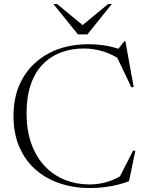

<svg xmlns="http://www.w3.org/2000/svg" viewBox="-20 -938 739 968"><path d="M431.5 -8Q474.5 -8 517.8 -20.2Q561 -32.5 599 -58L576 -32L651 -178.5H662.5L630.5 -24.5Q588 -8 537.2 1Q486.5 10 432.5 10Q351 10 281 -13.8Q211 -37.5 158.8 -83.5Q106.5 -129.5 77.2 -197.5Q48 -265.5 48 -354Q48 -463.5 95.2 -544.5Q142.5 -625.5 227.8 -670.2Q313 -715 427.5 -715Q471.5 -715 513.2 -707.8Q555 -700.5 598.5 -685L570.5 -684L607.5 -730.5H612L654 -499.5L642.5 -497.5L562.5 -665L597 -631.5Q545.5 -665 498.8 -679.2Q452 -693.5 402.5 -693.5Q340 -693.5 287 -673.5Q234 -653.5 195.2 -613.5Q156.5 -573.5 135.2 -512Q114 -450.5 114 -367.5Q114 -278.5 139 -211Q164 -143.5 207.8 -98.2Q251.5 -53 309 -30.5Q366.5 -8 431.5 -8ZM410 -800.5H383L525.5 -918H544L420.5 -764.5H373L249 -918H267.5Z"/></svg>

Font: Newsreader 60pt Light
Style: Regular
Weight: 300
Designer: Hugues Gentile
Foundry: Production Type
Version: Version 1.003